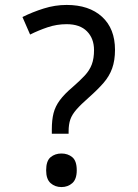

<svg xmlns="http://www.w3.org/2000/svg" viewBox="-20 -744 558 778"><path d="M190 -202V-220Q190 -258 197 -285.5Q204 -313 222.5 -338Q241 -363 273 -390Q304 -417 323.5 -438Q343 -459 352 -483Q361 -507 361 -541Q361 -588 332.5 -617Q304 -646 250 -646Q210 -646 173 -633.5Q136 -621 102 -604L71 -675Q111 -695 157 -709.5Q203 -724 250 -724Q341 -724 393.5 -676Q446 -628 446 -542Q446 -499 434.5 -467Q423 -435 399.5 -408Q376 -381 341 -350Q308 -321 290 -300.5Q272 -280 265 -260Q258 -240 258 -211V-202ZM229 14Q203 14 185 -2Q167 -18 167 -54Q167 -92 185 -107Q203 -122 229 -122Q255 -122 273 -107Q291 -92 291 -54Q291 -18 273 -2Q255 14 229 14Z"/></svg>

Font: lkorean05
Style: Book
Weight: 400
Designer: Jelle Bosma - Monotype Design Team
Foundry: Monotype Imaging Inc.
Version: Version 2.003